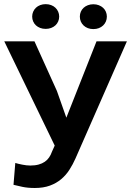

<svg xmlns="http://www.w3.org/2000/svg" viewBox="-20 -914 644 944"><path d="M259.8 -466.8 306.2 -335.4 454.6 -710.9H604L351.1 -134.8Q338.4 -106 321.5 -79.6Q304.7 -53.2 281 -33.2Q257.3 -13.2 225.6 -1.5Q193.8 10.3 150.9 10.3Q116.2 10.3 89.6 4.6Q63 -1 46.4 -5.4L55.2 -112.8Q61.5 -110.8 70.6 -108.6Q79.6 -106.4 89.4 -104.5Q99.1 -102.5 109.4 -101.3Q119.6 -100.1 128.9 -100.1Q152.3 -100.1 169.9 -105Q187.5 -109.9 200.2 -118.7Q212.9 -127.4 221.4 -139.9Q230 -152.3 235.4 -168L249 -198.2L1 -710.9H149.4ZM138.2 -832.5Q138.2 -845.2 143.1 -856.4Q147.9 -867.7 156.7 -876Q165.5 -884.3 177.7 -888.9Q189.9 -893.6 204.6 -893.6Q219.2 -893.6 231.4 -888.9Q243.7 -884.3 252.4 -876Q261.2 -867.7 266.1 -856.4Q271 -845.2 271 -832.5Q271 -819.8 266.1 -808.6Q261.2 -797.4 252.4 -789.3Q243.7 -781.2 231.4 -776.6Q219.2 -772 204.6 -772Q189.9 -772 177.7 -776.6Q165.5 -781.2 156.7 -789.3Q147.9 -797.4 143.1 -808.6Q138.2 -819.8 138.2 -832.5ZM372.6 -832.5Q372.6 -845.2 377.4 -856.4Q382.3 -867.7 391.1 -875.7Q399.9 -883.8 412.1 -888.4Q424.3 -893.1 439 -893.1Q453.6 -893.1 465.8 -888.4Q478 -883.8 486.8 -875.7Q495.6 -867.7 500.5 -856.4Q505.4 -845.2 505.4 -832.5Q505.4 -819.3 500.5 -808.1Q495.6 -796.9 486.8 -788.6Q478 -780.3 465.8 -775.6Q453.6 -771 439 -771Q424.3 -771 412.1 -775.6Q399.9 -780.3 391.1 -788.6Q382.3 -796.9 377.4 -808.1Q372.6 -819.3 372.6 -832.5Z"/></svg>

Font: Roboto Mono
Style: Bold
Weight: 700
Designer: Google
Version: Version 2.000985; 2015; ttfautohint (v1.3)